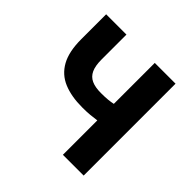

<svg xmlns="http://www.w3.org/2000/svg" viewBox="-167 -808 963 963"><g transform="rotate(45 315.0 -326.0)"><path d="M405.4 0V-244.1Q383.3 -241 360.9 -238.8Q338.5 -236.6 305.5 -236.6Q228.2 -236.6 173.4 -259.6Q118.5 -282.6 89.5 -335Q60.5 -387.4 60.5 -475.1V-651.8H204.5V-475.1Q204.5 -430.2 216.8 -403.7Q229.1 -377.3 254.8 -365.6Q280.5 -353.9 320.7 -353.9Q350.4 -353.9 370.3 -355.9Q390.3 -358 405.4 -361.3V-651.8H552.7V0Z"/></g></svg>

Font: Source Sans 3 Variable
Style: Regular
Weight: 200
Designer: Paul D. Hunt
Foundry: Adobe Systems Incorporated
Version: Version 3.026